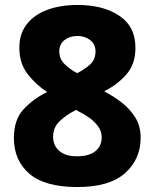

<svg xmlns="http://www.w3.org/2000/svg" viewBox="-20 -744 623 774"><path d="M293 -724Q396 -724 461 -680.5Q526 -637 526 -551Q526 -486 490 -444.5Q454 -403 400 -376Q436 -357 469.5 -331.5Q503 -306 525 -271Q547 -236 547 -189Q547 -102 484 -46Q421 10 292 10Q160 10 98 -44Q36 -98 36 -187Q36 -261 74.5 -303Q113 -345 170 -373Q124 -403 91 -446Q58 -489 58 -552Q58 -608 88 -646.5Q118 -685 171 -704.5Q224 -724 293 -724ZM292 -599Q261 -599 240 -582.5Q219 -566 219 -537Q219 -507 240 -486Q261 -465 291 -449Q319 -463 342 -483Q365 -503 365 -537Q365 -566 343.5 -582.5Q322 -599 292 -599ZM194 -193Q194 -158 218.5 -136Q243 -114 290 -114Q340 -114 365 -135Q390 -156 390 -190Q390 -215 375.5 -234.5Q361 -254 340.5 -269Q320 -284 300 -293L287 -301Q247 -281 220.5 -255.5Q194 -230 194 -193Z"/></svg>

Font: Noto Sans Syriac ExtraBold
Style: Regular
Weight: 800
Designer: Patrick Giasson and the Monotype Design Team
Foundry: Monotype Imaging Inc.
Version: Version 3.000; ttfautohint (v1.8.4.7-5d5b)